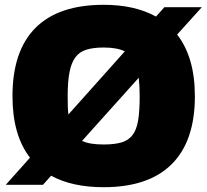

<svg xmlns="http://www.w3.org/2000/svg" viewBox="-20 -770 864 800"><path d="M105 -113Q32 -207 32 -369Q32 -558 128 -654Q224 -750 412 -750Q541 -750 630 -701L665 -740H821L718 -626Q792 -531 792 -369Q792 -182 695.5 -86Q599 10 412 10Q280 10 193 -38L159 0H4ZM412 -168Q457 -168 486 -176.5Q515 -185 532 -207Q549 -229 555.5 -268Q562 -307 562 -369Q562 -391 561 -410Q560 -429 558 -446L322 -183Q339 -175 361 -171.5Q383 -168 412 -168ZM262 -369Q262 -347 262.5 -328Q263 -309 265 -293L500 -556Q468 -572 412 -572Q369 -572 340 -563Q311 -554 294 -531Q277 -508 269.5 -469Q262 -430 262 -369Z"/></svg>

Font: Encode Sans Normal
Style: Black
Weight: 900
Designer: Pablo Impallari, Andres Torresi
Foundry: Pablo Impallari, Andres Torresi
Version: Version 1.000; ttfautohint (v1.00) -l 8 -r 50 -G 200 -x 14 -